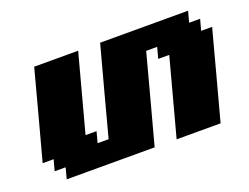

<svg xmlns="http://www.w3.org/2000/svg" viewBox="-98 -826 1331 1026"><g transform="rotate(-20 567.0 -312.5)"><path d="M750 0H1000Q1022.5 -83 1067.1 -250Q1111.8 -417 1133.8 -500H1071.3L1088.4 -562.5H1025.9L1042.5 -625H542.5Q520 -542 475.3 -375.2Q430.7 -208.5 408.7 -125H346.2L362.8 -187.5H300.3L417.5 -625H167.5Q145.5 -542 100.8 -375Q56.2 -208 33.7 -125H96.2L79.1 -62.5H141.6L125 0H625Q647.5 -83 692.1 -250Q736.8 -417 758.8 -500H821.3L804.7 -437.5H867.2Z"/></g></svg>

Font: Faithful 32x
Style: BoldOblique
Weight: 400
Foundry: Faithful Resource Pack
Version: Version 1.0; January 27, 2023